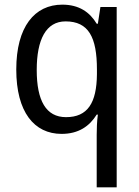

<svg xmlns="http://www.w3.org/2000/svg" viewBox="-20 -566 599 826"><path d="M396 14V240H482V-536H412L401 -464H396C366 -514 320 -546 248 -546C129 -546 50 -451 50 -267C50 -84 127 10 245 10C318 10 365 -23 396 -73H401C397 -44 396 -10 396 14ZM264 -62C178 -62 138 -133 138 -265C138 -396 178 -474 262 -474C361 -474 397 -406 397 -267V-247C396 -123 357 -62 264 -62Z"/></svg>

Font: Noto Sans Devanagari SemiCondensed
Style: Regular
Weight: 400
Width: 4
Designer: Jelle Bosma - Monotype Design Team
Foundry: Monotype Imaging Inc.
Version: Version 2.004